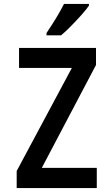

<svg xmlns="http://www.w3.org/2000/svg" viewBox="-20 -958 570 978"><path d="M65 0V-87L346 -612H77V-714H469V-627L193 -103H473V0ZM217 -790Q242 -827 265.5 -865.5Q289 -904 306 -938H433V-929Q419 -909 394 -881Q369 -853 341.5 -825Q314 -797 291 -778H217Z"/></svg>

Font: Noto Sans Mono Condensed SemiBold
Style: Regular
Weight: 600
Width: 3
Designer: Monotype Design Team
Foundry: Monotype Imaging Inc.
Version: Version 2.014